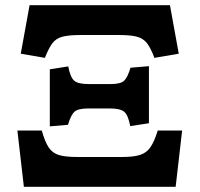

<svg xmlns="http://www.w3.org/2000/svg" viewBox="-20 -720 769 740"><path d="M153 -497 60 -513 94 -700H635L669 -513L575 -497Q561 -535 546.5 -553.5Q532 -572 508 -578.5Q484 -585 439 -585H289Q245 -585 220.5 -578.5Q196 -572 182 -553.5Q168 -535 153 -497ZM172 -233V-453L243 -464Q251 -422 266 -409Q281 -396 322 -396H406Q445 -396 458.5 -409Q472 -422 483 -459L554 -465V-245L482 -234Q474 -276 459 -289Q444 -302 404 -302H320Q280 -302 266.5 -289Q253 -276 242 -239ZM72 0 47 -217H141Q153 -174 167.5 -152Q182 -130 207 -122.5Q232 -115 277 -115H453Q495 -115 520 -123Q545 -131 560 -153Q575 -175 588 -217H682L657 0Z"/></svg>

Font: Literata 7pt
Style: Bold
Weight: 700
Designer: Latin by Veronika Burian and Jose Scaglione. Greek by Irene Vlachou. Cyrillic by Vera Evstafieva.
Foundry: TypeTogether
Version: Version 3.002